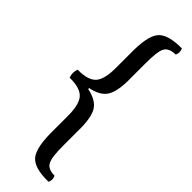

<svg xmlns="http://www.w3.org/2000/svg" viewBox="-296 -758 900 900"><g transform="rotate(45 154.5 -308.0)"><path d="M105 -305Q169 -292 190.5 -254Q212 -216 210 -130V-43Q209 38 222.5 66Q236 94 281 94Q291 116 281 134Q187 136 156 97.5Q125 59 127 -56V-143Q128 -221 102.5 -251.5Q77 -282 6 -281Q-4 -309 6 -334Q75 -333 101.5 -362.5Q128 -392 127 -472V-561Q125 -673 155.5 -712Q186 -751 281 -750Q291 -730 281 -709Q237 -709 223 -683Q209 -657 210 -572V-486Q212 -403 191 -363.5Q170 -324 105 -311Z"/></g></svg>

Font: Alike
Style: Regular
Weight: 400
Designer: Cyreal (www.cyreal.org)
Foundry: Cyreal (www.cyreal.org)
Version: Version 1.212